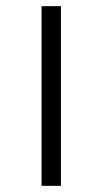

<svg xmlns="http://www.w3.org/2000/svg" viewBox="-20 -604 333 624"><path d="M115 0H178V-584H115Z"/></svg>

Font: Saira UNSAM Light SC
Style: Regular
Weight: 300
Designer: Hector Gatti with collaboration of the Omnibus-Type team
Foundry: Omnibus-Type
Version: Version 1.072;PS 001.072;hotconv 1.0.88;makeotf.lib2.5.64775